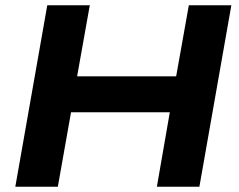

<svg xmlns="http://www.w3.org/2000/svg" viewBox="-20 -707 904 727"><path d="M38 0 159 -687H320L272 -418H647L695 -687H856L735 0H574L623 -282H249L199 0Z"/></svg>

Font: Archivo SemiExpanded
Style: Bold Italic
Weight: 700
Width: 6
Italic angle: -10°
Designer: Hector Gatti
Foundry: Omnibus-Type
Version: Version 2.001